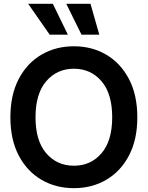

<svg xmlns="http://www.w3.org/2000/svg" viewBox="-20 -981 777 1011"><path d="M369.1 9.8Q273.4 9.8 197.8 -34.7Q122.1 -79.1 78.4 -162.6Q34.7 -246.1 34.7 -363.3Q34.7 -481 78.4 -564.7Q122.1 -648.4 197.8 -692.9Q273.4 -737.3 369.1 -737.3Q464.4 -737.3 539.8 -692.9Q615.2 -648.4 659.2 -564.7Q703.1 -481 703.1 -363.3Q703.1 -245.6 659.2 -162.1Q615.2 -78.6 539.8 -34.4Q464.4 9.8 369.1 9.8ZM369.1 -108.4Q458 -108.4 514.4 -173.8Q570.8 -239.3 570.8 -363.3Q570.8 -487.8 514.4 -553.5Q458 -619.1 369.1 -619.1Q280.3 -619.1 223.6 -553.5Q167 -487.8 167 -363.3Q167 -239.3 223.6 -173.8Q280.3 -108.4 369.1 -108.4ZM241.7 -798.3 128.4 -960.9H258.3L337.4 -798.3ZM409.2 -798.3 329.1 -960.9H456.5L502.9 -798.3Z"/></svg>

Font: Inter Tight SemiBold
Style: Regular
Weight: 600
Designer: Rasmus Andersson
Foundry: rsms
Version: Version 3.004; ttfautohint (v1.8.4.7-5d5b)